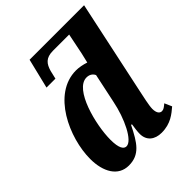

<svg xmlns="http://www.w3.org/2000/svg" viewBox="-214 -884 1019 1019"><g transform="rotate(-45 295.5 -375.0)"><path d="M158 10C239 10 273 -43 318 -134H324C320 -107 317 -87 317 -68C317 -18 352 10 404 10C473 10 511 -24 542 -50L524 -91C508 -78 499 -70 486 -70C470 -70 458 -84 458 -115C458 -142 472 -199 477 -225L591 -760H182L141 -592H208L219 -639C231 -680 249 -706 304 -706H425L401 -588C397 -571 393 -553 388 -533C364 -541 338 -546 316 -546C139 -546 37 -318 37 -160C37 -63 78 10 158 10ZM221 -71C201 -71 185 -92 185 -156C185 -267 239 -480 329 -480C348 -480 365 -472 374 -453L339 -288C318 -182 264 -71 221 -71Z"/></g></svg>

Font: Noto Serif Condensed Extra
Style: Italic
Weight: 800
Width: 3
Italic angle: -12°
Designer: Monotype Design Team
Foundry: Monotype Imaging Inc.
Version: Version 1.901